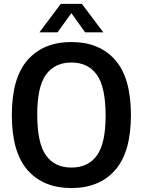

<svg xmlns="http://www.w3.org/2000/svg" viewBox="-20 -968 742 998"><path d="M41.5 -370Q41.5 -563 123.5 -656.2Q205.5 -749.5 351 -749.5Q496.5 -749.5 578.5 -656.5Q660.5 -563.5 660.5 -370Q660.5 -177 578.5 -83.8Q496.5 9.5 351 9.5Q205.5 9.5 123.5 -83.5Q41.5 -176.5 41.5 -370ZM529 -367Q529 -515 483.5 -579Q438 -643 351 -643Q264.5 -643 219 -580Q173.5 -517 173.5 -373Q173.5 -224.5 218.8 -160.8Q264 -97 351 -97Q438 -97 483.5 -159.8Q529 -222.5 529 -367ZM517 -800H422.5L351 -899.5L279 -800H185L296 -948H405.5Z"/></svg>

Font: Encode Sans Semi Condensed SmBd
Style: Regular
Weight: 600
Width: 4
Designer: Multiple Designers
Foundry: Impallari Type
Version: Version 2.000